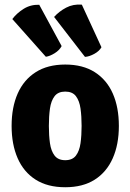

<svg xmlns="http://www.w3.org/2000/svg" viewBox="-20 -792 562 827"><path d="M492 -249.5Q492 -169.5 465.5 -110Q439 -50.5 387.8 -18Q336.5 14.5 261 14.5Q185 14.5 133.5 -18.2Q82 -51 56 -110.5Q30 -170 30 -249.5Q30 -330 56.2 -389.2Q82.5 -448.5 134 -481.2Q185.5 -514 261 -514Q337 -514 388.5 -481Q440 -448 466 -388.8Q492 -329.5 492 -249.5ZM190.5 -249.5Q190.5 -208.5 195.2 -175Q200 -141.5 215.2 -121.8Q230.5 -102 261 -102Q292 -102 307 -121.8Q322 -141.5 326.8 -175Q331.5 -208.5 331.5 -249.5Q331.5 -291 326.8 -324.5Q322 -358 307 -377.8Q292 -397.5 261 -397.5Q230.5 -397.5 215.2 -377.8Q200 -358 195.2 -324.5Q190.5 -291 190.5 -249.5ZM149 -771.5 245.5 -593.5Q236 -575.5 215.5 -562.8Q195 -550 177.5 -547.5L33 -710Q52.5 -735.5 82 -754Q111.5 -772.5 149 -771.5ZM332.5 -772 417 -588.5Q407.5 -571.5 385.8 -559.8Q364 -548 346 -547L213 -719Q234.5 -743 264.8 -759Q295 -775 332.5 -772Z"/></svg>

Font: Signika Light
Style: Bold
Weight: 700
Version: Version 2.003;gftools[0.9.32]